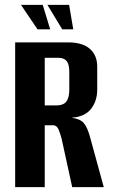

<svg xmlns="http://www.w3.org/2000/svg" viewBox="-20 -764 460 784"><path d="M41.9 0V-591H257.7Q316.7 -591 346.8 -564.7Q377 -538.5 377 -491.3V-398.7Q377 -351.9 352 -319.8Q327 -287.6 274.4 -283.5V-282.8Q308.4 -278.3 322.9 -260.6Q337.3 -242.9 347.9 -203.7L403.7 0H274.8L231.9 -196.2Q226 -219.7 218.7 -236.2Q211.4 -252.6 196.9 -252.6H162.7V0ZM162.7 -333.6H211.1Q238.8 -333.6 250.9 -349.4Q263 -365.2 263 -398.5V-470.2Q263 -501.7 252 -514.8Q241.1 -528 218 -528H162.7ZM279.2 -644.1H234.2L173.7 -744H262.3ZM185 -644.1H133.2L65.8 -744H154.5Z"/></svg>

Font: Alumni Sans Thin
Style: Regular
Weight: 100
Designer: Robert E. Leuschke
Foundry: Robert E. Leuschke
Version: Version 1.018